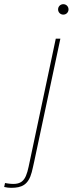

<svg xmlns="http://www.w3.org/2000/svg" viewBox="-142 -695 348 919"><path d="M22 77 147 -510H125L-5 103C-20 173 -39 196 -118 181L-122 200C-110 203 -98 204 -88 204C-38 204 -6 190 10 129C15 111 17 98 22 77ZM136 -650C136 -636 147 -625 161 -625C175 -625 186 -636 186 -650C186 -664 175 -675 161 -675C147 -675 136 -664 136 -650Z"/></svg>

Font: Nacelle Thin
Style: Italic
Weight: 100
Italic angle: -12°
Designer: Sora Sagano
Foundry: Sora Sagano
Version: Version 1.000;FEAKit 1.0